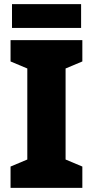

<svg xmlns="http://www.w3.org/2000/svg" viewBox="-20 -908 448 928"><path d="M372 -888H38V-773H372ZM378 0V-103L297 -137V-577L378 -611V-714H31V-611L112 -577V-137L31 -103V0Z"/></svg>

Font: Noto Sans Kannada SemiCondensed Black
Style: Regular
Weight: 900
Width: 4
Designer: Jelle Bosma - Monotype Design Team
Foundry: Monotype Imaging Inc.
Version: Version 2.005